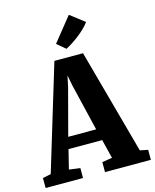

<svg xmlns="http://www.w3.org/2000/svg" viewBox="-162 -1094 960 1189"><g transform="rotate(-15 317.5 -499.5)"><path d="M32.5 -75 236 -746.5H419.5L603.5 -74.5L654.5 -64V0H360.5V-64L425 -74.5L395 -196H179L148.5 -73L219.5 -64V0H-20L-20.5 -64ZM376 -270 304.5 -568.5 291 -638.5 276 -568 197 -270ZM327.5 -799.5 273 -845.5 396 -999 488 -928.5Q472.5 -907.5 452.8 -888.8Q433 -870 411.5 -853.5Q390 -837 368.8 -823.2Q347.5 -809.5 328 -799.5Z"/></g></svg>

Font: Merriweather 24pt SemiCondensed Black
Style: Regular
Weight: 900
Width: 4
Designer: Eben Sorkin
Foundry: Eben Sorkin
Version: Version 2.100